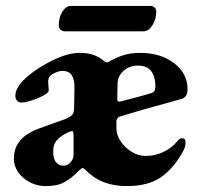

<svg xmlns="http://www.w3.org/2000/svg" viewBox="-20 -616 678 650"><path d="M27 -80Q27 -115 48.5 -140.5Q70 -166 115 -182L201 -213Q221 -222 226 -229Q231 -236 231 -256L232 -316Q234 -376 192 -376Q181 -376 167.5 -370Q154 -364 148 -357Q143 -351 143 -338Q143 -331 144 -324Q145 -317 145 -310Q145 -299 109 -284Q73 -269 51 -269Q43 -269 37.5 -275.5Q32 -282 32 -292Q32 -324 79 -362Q113 -390 162 -413.5Q211 -437 250 -437Q276 -437 295.5 -430.5Q315 -424 334 -408Q338 -405 342 -405Q346 -405 350 -408Q375 -422 399 -429.5Q423 -437 454 -437Q524 -437 569.5 -402Q615 -367 615 -314Q615 -285 591 -280Q557 -271 484.5 -250.5Q412 -230 385 -221Q374 -217 374 -203V-181Q374 -160 388 -138.5Q402 -117 425 -102.5Q448 -88 474 -88Q504 -88 533 -101.5Q562 -115 583 -141Q588 -148 597 -148Q608 -148 608 -135Q608 -120 602 -108Q571 -49 527 -17.5Q483 14 410 14Q366 14 332 1Q298 -12 268 -42Q263 -47 259 -47Q256 -47 251 -42Q223 -13 198.5 0.5Q174 14 136 14Q92 14 59.5 -13.5Q27 -41 27 -80ZM490 -300Q500 -303 503 -308.5Q506 -314 506 -326Q506 -356 492 -375Q478 -394 447 -394Q418 -394 398 -376Q378 -358 378 -331L377 -279Q377 -271 386 -272Q457 -290 490 -300ZM220 -68Q229 -79 229 -92V-155Q229 -164 228 -168Q227 -172 223 -172Q219 -172 213 -169Q185 -156 172.5 -141.5Q160 -127 160 -104Q160 -78 170 -66.5Q180 -55 194 -55Q210 -55 220 -68ZM179 -529Q179 -558 191.5 -577Q204 -596 219 -596H489Q498 -596 503.5 -590.5Q509 -585 509 -577Q509 -551 496 -530.5Q483 -510 466 -510H200Q191 -510 185 -515.5Q179 -521 179 -529Z"/></svg>

Font: EB Garamond ExtraBold
Style: Regular
Weight: 800
Designer: Georg Duffner and Octavio Pardo
Foundry: Georg Duffner
Version: Version 1.000